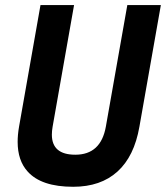

<svg xmlns="http://www.w3.org/2000/svg" viewBox="-20 -713 643 743"><path d="M263.2 9.8Q139.6 9.8 86.9 -49.3Q48.3 -91.8 48.3 -164.1Q48.3 -191.4 53.7 -222.7L136.7 -693.4H266.6L183.6 -222.7Q180.7 -206.1 180.7 -191.9Q180.7 -114.3 271.5 -114.3Q370.1 -114.3 389.6 -222.7L472.7 -693.4H602.5L519.5 -222.7Q499.5 -107.9 434.6 -49.1Q369.6 9.8 263.2 9.8Z"/></svg>

Font: CaskaydiaCove NF
Style: Bold Italic
Weight: 700
Italic angle: -10°
Designer: Aaron Bell
Foundry: Saja Typeworks
Version: Version 2111.001; VTT 6.35;Nerd Fonts 3.2.1